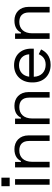

<svg xmlns="http://www.w3.org/2000/svg" viewBox="970 -1692 736 2716"><g transform="rotate(-90 1338.0 -334.0)"><path d="M83 0H162V-489H83ZM62 -565H183V-682H62Z M328 0H407V-246C407 -367 473 -429 567 -429C649 -429 702 -387 702 -290V0H781V-296C781 -427 695 -498 587 -498C487 -498 440 -453 419 -406H405V-489H328Z M941 0H1020V-246C1020 -367 1086 -429 1180 -429C1262 -429 1315 -387 1315 -290V0H1394V-296C1394 -427 1308 -498 1200 -498C1100 -498 1053 -453 1032 -406H1018V-489H941Z M1778 14C1909 14 1967 -59 1997 -121L1929 -154C1905 -100 1864 -56 1780 -56C1683 -56 1613 -119 1610 -224H2008V-260C2008 -409 1912 -503 1773 -503C1630 -503 1530 -401 1530 -250V-238C1530 -87 1629 14 1778 14ZM1611 -289C1623 -380 1684 -433 1773 -433C1861 -433 1922 -380 1928 -289Z M2146 0H2225V-246C2225 -367 2291 -429 2385 -429C2467 -429 2520 -387 2520 -290V0H2599V-296C2599 -427 2513 -498 2405 -498C2305 -498 2258 -453 2237 -406H2223V-489H2146Z"/></g></svg>

Font: Meta Space
Style: Regular
Weight: 400
Designer: Meta Pool / Florian Karsten
Foundry: Meta Pool / Florian Karsten
Version: Version 2.000;Glyphs 3.1.1 (3137)